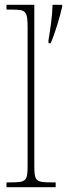

<svg xmlns="http://www.w3.org/2000/svg" viewBox="-20 -780 279 800"><path d="M7 0H212V-20H200C127 -20 123 -24 123 -94V-760H7V-740H28C88 -740 95 -736 95 -662V-94C95 -24 91 -20 18 -20H7ZM182 -612V-600H191C210 -642 229 -709 239 -751V-760H199C198 -713 190 -661 182 -612Z"/></svg>

Font: Noto Serif Devanagari Condensed Thin
Style: Regular
Weight: 100
Width: 3
Designer: Universal Thirst, Indian Type Foundry and the Monotype Design Team
Foundry: Monotype Imaging Inc.
Version: Version 2.004